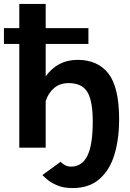

<svg xmlns="http://www.w3.org/2000/svg" viewBox="-23 -750 658 975"><path d="M346 205Q298 205 265.5 190.5Q233 176 215 160Q197 144 192 139L284 72Q289 77 303.5 86.5Q318 96 338 96Q393 96 420.5 41.5Q448 -13 448 -134Q448 -238 420.5 -283Q393 -328 326 -328Q282 -328 252.5 -303.5Q223 -279 209 -237V0H75V-527H-3V-607H75V-730H209V-607H426V-527H209V-362Q237 -402 278 -424Q319 -446 371 -446Q474 -446 528 -376Q582 -306 582 -143Q582 -47 559 32Q536 111 483.5 158Q431 205 346 205Z"/></svg>

Font: Raleway
Style: Bold
Weight: 700
Designer: Matt McInerney, Pablo Impallari, Rodrigo Fuenzalida
Foundry: Matt McInerney, Pablo Impallari, Rodrigo Fuenzalida
Version: Version 4.026